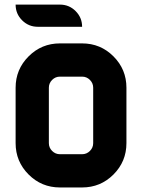

<svg xmlns="http://www.w3.org/2000/svg" viewBox="-20 -826 626 846"><path d="M341.8 -488.3H244.1Q224.1 -488.3 209.7 -473.9Q195.3 -459.5 195.3 -439.5V-195.3Q195.3 -175.3 209.7 -160.9Q224.1 -146.5 244.1 -146.5H341.8Q361.8 -146.5 376.2 -160.9Q390.6 -175.3 390.6 -195.3V-439.5Q390.6 -459.5 376.2 -473.9Q361.8 -488.3 341.8 -488.3ZM244.1 -634.8H341.8Q422.9 -634.8 480 -577.6Q537.1 -520.5 537.1 -439.5V-195.3Q537.1 -114.3 480 -57.1Q422.9 0 341.8 0H244.1Q163.1 0 106 -57.1Q48.8 -114.3 48.8 -195.3V-439.5Q48.8 -520.5 106 -577.6Q163.1 -634.8 244.1 -634.8ZM146.5 -708Q106 -708 77.4 -736.6Q48.8 -765.1 48.8 -805.7H244.1Q284.7 -805.7 313.2 -777.1Q341.8 -748.5 341.8 -708Z"/></svg>

Font: Audex
Style: Regular
Weight: 400
Designer: GGBotNet
Foundry: GGBotNet
Version: 1.00